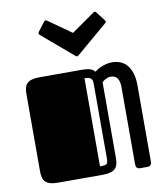

<svg xmlns="http://www.w3.org/2000/svg" viewBox="-84 -827 777 897"><g transform="rotate(-10 304.0 -378.5)"><path d="M45 -68C45 -23 58 0 120 0H330C392 0 405 -23 405 -68V-426C414 -435 431 -445 446 -445C475 -445 488 -425 488 -388V-23C488 -12 491 0 508 0H539C551 0 563 -1 563 -23V-383C563 -466 526 -510 464 -510C429 -510 397 -493 380 -480C372 -495 349 -500 320 -500H120C58 -500 45 -477 45 -432ZM363 -72C363 -43 356 -41 325 -41V-459C352 -459 363 -451 363 -428ZM309 -677 200 -754C197 -755 195 -757 193 -757C191 -757 188 -756 185 -752L152 -709C151 -707 150 -704 150 -702C150 -700 151 -697 154 -695L302 -569C304 -567 306 -566 309 -566C313 -566 314 -567 316 -569L464 -695C467 -697 469 -700 469 -702C469 -704 468 -707 466 -709L433 -752C430 -756 428 -757 425 -757C423 -757 421 -755 419 -754Z"/></g></svg>

Font: Fascinate Inline
Style: Regular
Weight: 900
Designer: Astigmatic (AOETI)
Foundry: Astigmatic (AOETI)
Version: Version 1.000